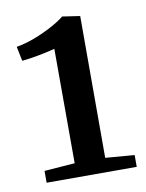

<svg xmlns="http://www.w3.org/2000/svg" viewBox="-63 -953 437 576"><g transform="rotate(-10 156.0 -664.5)"><path d="M126 -465.5 125.5 -814Q116 -811.5 96.8 -807.2Q77.5 -803 57.2 -799.8Q37 -796.5 24.5 -795.5L15.5 -839.5Q44 -844.5 72.5 -855.5Q101 -866.5 125.5 -879.8Q150 -893 165.5 -905.5L219 -897.5V-465.5L307.5 -458.5V-422.5H33V-458.5Z"/></g></svg>

Font: Merriweather 48pt Medium
Style: Regular
Weight: 500
Version: Version 2.100